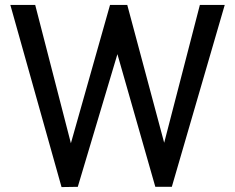

<svg xmlns="http://www.w3.org/2000/svg" viewBox="-20 -760 955 780"><path d="M22 -740 230 0 296 -1 457 -540 611 -1H678L893 -740H792L647 -180L497 -740H427L268 -178L123 -740Z"/></svg>

Font: Malmofest
Style: Regular
Weight: 400
Designer: Jonny Pinhorn (Poppins), Kolossal
Version: Version 1.004;Glyphs 3.1.2 (3151)